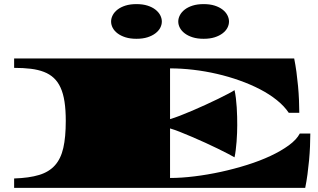

<svg xmlns="http://www.w3.org/2000/svg" viewBox="-20 -915 1549 935"><path d="M848.1 -810.1Q848.1 -825.7 856 -840.8Q863.8 -856 879.4 -868.2Q895 -880.4 918 -887.7Q940.9 -895 971.7 -895Q1002.4 -895 1025.4 -887.7Q1048.3 -880.4 1064 -868.2Q1079.6 -856 1087.4 -840.8Q1095.2 -825.7 1095.2 -810.1Q1095.2 -794.4 1087.4 -779.5Q1079.6 -764.6 1064 -752.7Q1048.3 -740.7 1025.4 -733.4Q1002.4 -726.1 971.7 -726.1Q940.9 -726.1 918 -733.4Q895 -740.7 879.4 -752.7Q863.8 -764.6 856 -779.5Q848.1 -794.4 848.1 -810.1ZM521 -810.1Q521 -825.7 528.8 -840.8Q536.6 -856 552.2 -868.2Q567.9 -880.4 590.8 -887.7Q613.8 -895 644.5 -895Q675.3 -895 698.2 -887.7Q721.2 -880.4 736.8 -868.2Q752.4 -856 760.3 -840.8Q768.1 -825.7 768.1 -810.1Q768.1 -794.4 760.3 -779.5Q752.4 -764.6 736.8 -752.7Q721.2 -740.7 698.2 -733.4Q675.3 -726.1 644.5 -726.1Q613.8 -726.1 590.8 -733.4Q567.9 -740.7 552.2 -752.7Q536.6 -764.6 528.8 -779.5Q521 -794.4 521 -810.1ZM48.8 -45.9Q122.1 -48.3 170.4 -63Q218.8 -77.6 247.6 -109.9Q276.4 -142.1 288.3 -194.6Q300.3 -247.1 300.3 -326.2Q300.3 -379.4 294.2 -419.4Q288.1 -459.5 275.1 -488Q262.2 -516.6 241.9 -535.4Q221.7 -554.2 193.8 -564.9Q166 -575.7 129.9 -580.1Q93.8 -584.5 48.8 -584.5V-630.4H1412.6Q1418.9 -599.1 1423.6 -564.7Q1428.2 -530.3 1431.4 -495.8Q1434.6 -461.4 1436 -428Q1437.5 -394.5 1437.5 -365.7H1386.2Q1364.3 -398.4 1328.4 -427.2Q1292.5 -456.1 1246.6 -480Q1200.7 -503.9 1147.2 -522.9Q1093.8 -542 1036.6 -555.2Q979.5 -568.4 921.4 -575.2Q863.3 -582 808.1 -582V-335Q827.1 -340.3 855.7 -351.3Q884.3 -362.3 916.3 -376Q948.2 -389.6 981.2 -404.8Q1014.2 -419.9 1042.7 -433.8Q1071.3 -447.8 1092.5 -459Q1113.8 -470.2 1122.1 -476.1Q1126 -459 1128.7 -437.3Q1131.3 -415.5 1132.8 -392.3Q1134.3 -369.1 1134.8 -346.7Q1135.3 -324.2 1135.3 -305.7Q1135.3 -288.6 1134.5 -267.6Q1133.8 -246.6 1132.1 -225.1Q1130.4 -203.6 1127.9 -183.8Q1125.5 -164.1 1122.1 -148.9Q1112.3 -154.8 1090.6 -166Q1068.8 -177.2 1040.5 -191.2Q1012.2 -205.1 979.5 -220Q946.8 -234.9 915 -248.5Q883.3 -262.2 855.2 -273.2Q827.1 -284.2 808.1 -289.6V-48.3Q863.3 -48.3 927 -56.2Q990.7 -64 1055.7 -78.1Q1120.6 -92.3 1182.9 -111.8Q1245.1 -131.3 1296.9 -155.5Q1348.6 -179.7 1386.5 -207.3Q1424.3 -234.9 1439.9 -264.6H1491.2Q1491.2 -235.8 1489.7 -202.4Q1488.3 -168.9 1485.1 -134.5Q1481.9 -100.1 1477.3 -65.7Q1472.7 -31.2 1466.3 0H48.8Z"/></svg>

Font: Asset
Style: Regular
Weight: 400
Designer: Riccardo De Franceschi
Foundry: Sorkin Type Co.
Version: Version 1.001